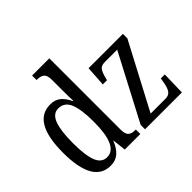

<svg xmlns="http://www.w3.org/2000/svg" viewBox="-169 -994 1238 1238"><g transform="rotate(-45 450.5 -375.0)"><path d="M41 -267Q41 -546 203 -546Q246 -546 274 -523Q302 -500 321 -458H325Q323 -489 323 -563V-650Q323 -691 306 -705Q289 -719 258 -719H252V-760H409V-111Q409 -70 424.5 -55.5Q440 -41 471 -41H479V0H337L327 -92H325Q305 -42 275.5 -16Q246 10 200 10Q41 10 41 -267ZM323 -267Q323 -380 300 -435.5Q277 -491 221 -491Q173 -491 151.5 -434.5Q130 -378 130 -266Q130 -153 151.5 -99Q173 -45 222 -45Q323 -45 323 -267ZM522 -40 758 -490H645Q613 -490 599.5 -472Q586 -454 576 -411L572 -397H534L543 -536H856V-495L619 -46H755Q785 -46 799.5 -66.5Q814 -87 821 -132L826 -160H862L858 0H522Z"/></g></svg>

Font: Noto Serif Cond
Style: Regular
Weight: 400
Width: 3
Designer: Monotype Design Team
Foundry: Monotype Imaging Inc.
Version: Version 1.001